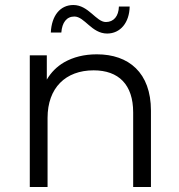

<svg xmlns="http://www.w3.org/2000/svg" viewBox="-20 -747 716 767"><path d="M408 -613C461 -613 497 -657 498 -721H455C454 -682 434 -659 403 -659C364 -659 334 -727 273 -727C220 -727 186 -684 183 -617H225C228 -657 246 -681 277 -681C318 -681 346 -613 408 -613ZM367 -530C316 -530 273 -519 236 -498C207 -481 184 -458 167 -429V-526H99V0H170V-276C170 -396 242 -466 354 -466C454 -466 512 -409 512 -298V0H583V-305C583 -457 494 -530 367 -530Z"/></svg>

Font: Montserrat Z
Style: Regular
Weight: 400
Designer: Julieta Ulanovsky
Foundry: Julieta Ulanovsky
Version: Version 8.000